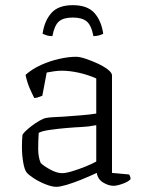

<svg xmlns="http://www.w3.org/2000/svg" viewBox="-20 -720 566 744"><path d="M198 4Q182 4 157.5 -5.5Q133 -15 112 -28.5Q91 -42 83 -52Q75 -62 70 -90.5Q65 -119 65 -152Q65 -164 65.5 -175Q66 -186 67 -196Q67 -200 77 -210Q87 -220 102 -231.5Q117 -243 132.5 -252Q148 -261 159 -263Q170 -265 187 -266Q204 -267 226 -268Q253 -270 291.5 -273Q330 -276 353 -280V-416Q319 -431 284 -438.5Q249 -446 220 -446Q206 -446 191 -444Q176 -442 161 -439L144 -349Q140 -348 132 -344.5Q124 -341 113 -340Q105 -355 95 -378Q85 -401 79 -430Q105 -453 139.5 -468.5Q174 -484 210 -492Q246 -500 275 -500Q289 -500 311.5 -492.5Q334 -485 358 -474Q382 -463 398 -450.5Q414 -438 414 -428V-50L480 -44Q482 -42 484 -36.5Q486 -31 486 -26Q478 -16 455.5 -8Q433 0 420 0Q401 0 380 -12.5Q359 -25 355 -50Q325 -36 294 -23.5Q263 -11 237.5 -3.5Q212 4 198 4ZM221 -49Q235 -49 260 -56.5Q285 -64 311 -74.5Q337 -85 353 -94V-235Q323 -229 298 -228Q273 -227 238 -224Q203 -221 172 -216.5Q141 -212 130 -205Q128 -177 128 -143.5Q128 -110 138 -88Q152 -75 176.5 -62Q201 -49 221 -49ZM262 -700Q319 -700 346 -669.5Q373 -639 380 -589Q374 -586 364 -583Q354 -580 342 -580Q334 -622 316 -637Q298 -652 262 -652Q226 -652 208.5 -637Q191 -622 183 -580Q170 -580 161 -583Q152 -586 145 -589Q152 -639 179 -669.5Q206 -700 262 -700Z"/></svg>

Font: Texturina Thin
Style: Regular
Weight: 100
Designer: Guillermo Torres Carreño
Foundry: Omnibus-Type
Version: Version 1.002; ttfautohint (v1.8.3)